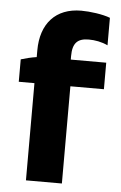

<svg xmlns="http://www.w3.org/2000/svg" viewBox="-52 -756 500 793"><g transform="rotate(5 198.0 -359.0)"><path d="M86 0H235V-403H374V-513H227V-528C227 -582 248 -602 294 -602C320 -602 348 -597 373 -585V-699C342 -711 289 -718 253 -718C147 -718 86 -650 86 -539V-511C65 -508 40 -502 21 -496V-403H86Z"/></g></svg>

Font: Fixel Display Bold
Style: Bold
Weight: 700
Designer: AlfaBravo + MacPaw
Foundry: Kyrylo Tkachov, Marchela Mozhyna, Serhii Makarenko, Maria Weinstein, Zakhar Kryvoshyya
Version: Version 1.211